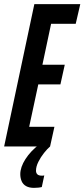

<svg xmlns="http://www.w3.org/2000/svg" viewBox="-29 -708 408 928"><path d="M-9 0 137 -688H359L337 -593H218L176 -395H284L263 -300H156L112 -95H234L213 0ZM135 200Q112 200 97 191.5Q82 183 75.5 167.5Q69 152 69 134Q69 100 94 61Q119 22 161 -10L213 0Q200 11 184 31Q168 51 156.5 74Q145 97 145 117Q145 128 151.5 134.5Q158 141 173 141Q175 141 177.5 141Q180 141 185 140L173 196Q166 198 155.5 199Q145 200 135 200Z"/></svg>

Font: Saira UltraCondensed
Style: Bold Italic
Weight: 700
Width: 1
Italic angle: -12°
Designer: Hector Gatti with collaboration of the Omnibus-Type team
Foundry: Omnibus-Type
Version: Version 1.101